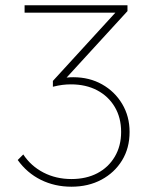

<svg xmlns="http://www.w3.org/2000/svg" viewBox="-20 -696 570 726"><path d="M250 10Q187 10 134.5 -16Q82 -42 47 -91L68 -112Q97 -68 144.5 -43.5Q192 -19 250 -19Q306 -19 348 -41Q390 -63 414 -103.5Q438 -144 438 -197Q438 -251 414 -291.5Q390 -332 347.5 -354.5Q305 -377 248 -377Q232 -377 216 -375Q200 -373 180 -368L186 -384Q198 -395 215 -399.5Q232 -404 257 -404Q318 -404 366 -377Q414 -350 442 -303Q470 -256 470 -197Q470 -136 441.5 -89.5Q413 -43 363.5 -16.5Q314 10 250 10ZM180 -368V-390L429 -662L462 -654L212 -381ZM73 -648V-676H462V-654L434 -648Z"/></svg>

Font: Marine Company Thin
Style: Regular
Weight: 100
Designer: Rodrigo Fuenzalida
Foundry: fragTYPE
Version: Version 1.000